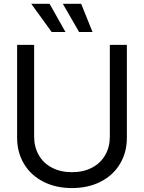

<svg xmlns="http://www.w3.org/2000/svg" viewBox="-20 -959 743 991"><path d="M68.4 -247.1V-727.5H156.2V-253.9Q156.2 -200.7 179.9 -158.9Q203.6 -117.2 247.8 -93.8Q292 -70.3 351.6 -70.3Q411.1 -70.3 455.3 -93.8Q499.5 -117.2 523.2 -158.9Q546.9 -200.7 546.9 -253.9V-727.5H634.8V-247.1Q634.8 -172.9 599.6 -113.8Q564.5 -54.7 500 -21.5Q435.5 11.7 351.6 11.7Q267.6 11.7 203.1 -21.5Q138.7 -54.7 103.5 -113.8Q68.4 -172.9 68.4 -247.1ZM304.2 -939.5H398.9L457.5 -793.9H388.2ZM141.1 -939.5H235.8L317.9 -793.9H246.6Z"/></svg>

Font: Intratopia Thin
Style: Regular
Weight: 100
Designer: Rasmus Andersson
Foundry: rsms
Version: Version 3.000;Glyphs 3.2.3 (3260)